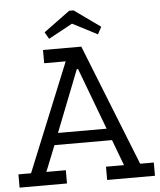

<svg xmlns="http://www.w3.org/2000/svg" viewBox="-56 -876 768 924"><g transform="rotate(-5 327.5 -413.5)"><path d="M424 0V-64H511L464 -189H186L136 -64H230V0H1V-64H62L275 -586H171V-650H356L589 -64H655V0ZM331 -544H325L208 -246H443ZM441 -702 321 -764 205 -701 186 -734 313 -827H334L460 -737Z"/></g></svg>

Font: Zilla Slab Regular
Style: Regular
Weight: 400
Designer: Typotheque.com
Foundry: Typotheque type foundry
Version: Version 1.0; 2017